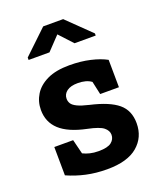

<svg xmlns="http://www.w3.org/2000/svg" viewBox="-142 -851 790 949"><g transform="rotate(-20 252.5 -376.0)"><path d="M257.3 10.3Q198.2 10.3 147.2 -1Q96.2 -12.2 49.3 -33.2L47.9 -182.6H147L166 -106.4Q182.6 -98.1 202.4 -93.3Q222.2 -88.4 247.6 -88.4Q295.4 -88.4 314.9 -104Q334.5 -119.6 334.5 -143.1Q334.5 -165 313.7 -181.9Q293 -198.7 231 -211.4Q137.2 -231 92.8 -272Q48.3 -313 48.3 -377Q48.3 -420.9 70.6 -457Q92.8 -493.2 138.4 -515.1Q184.1 -537.1 255.4 -537.1Q314.9 -537.1 364.5 -525.6Q414.1 -514.2 447.8 -495.6L449.2 -351.1H350.6L335.4 -420.4Q322.3 -430.2 304.4 -435.1Q286.6 -439.9 264.2 -439.9Q226.6 -439.9 206.5 -424.8Q186.5 -409.7 186.5 -385.7Q186.5 -372.1 193.6 -360.4Q200.7 -348.6 221.7 -338.4Q242.7 -328.1 282.7 -318.8Q380.9 -296.4 425.8 -259Q470.7 -221.7 470.7 -154.3Q470.7 -80.6 417.2 -35.2Q363.8 10.3 257.3 10.3ZM75.7 -630.4V-643.1L200.2 -761.7H305.2L428.7 -641.6V-630.4H317.4L252.4 -700.7L185.5 -630.4Z"/></g></svg>

Font: Roboto Slab LO
Style: Bold
Weight: 700
Designer: Google
Version: Version 2.000